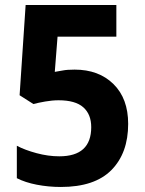

<svg xmlns="http://www.w3.org/2000/svg" viewBox="-20 -734 575 764"><path d="M222 10Q173 10 126.5 1Q80 -8 47 -25V-154Q79 -137 125.5 -124.5Q172 -112 216 -112Q343 -112 343 -228Q343 -279 311.5 -307Q280 -335 213 -335Q188 -335 159.5 -330Q131 -325 113 -320L58 -355L82 -714H443V-588H209L198 -448Q212 -450 229.5 -453.5Q247 -457 277 -457Q373 -457 431.5 -399.5Q490 -342 490 -241Q490 -125 423.5 -57.5Q357 10 222 10Z"/></svg>

Font: Noto Sans Tamil SemiCondensed
Style: Bold
Weight: 700
Width: 4
Designer: Jelle Bosma - Monotype Design Team
Foundry: Monotype Imaging Inc.
Version: Version 2.004; ttfautohint (v1.8.4.7-5d5b)